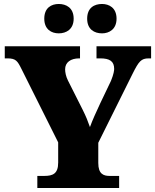

<svg xmlns="http://www.w3.org/2000/svg" viewBox="-20 -947 783 967"><path d="M276 -779C313 -779 351 -799 351 -853C351 -908 313 -927 276 -927C239 -927 203 -908 203 -853C203 -799 239 -779 276 -779ZM494 -779C529 -779 567 -799 567 -853C567 -908 529 -927 494 -927C455 -927 419 -908 419 -853C419 -799 455 -779 494 -779ZM580 0V-61H532C501 -61 475 -71 475 -126V-228L648 -576C679 -638 691 -653 729 -653H741V-714H466V-653H485C533 -653 555 -638 555 -600C555 -593 553 -574 539 -540L485 -427C465 -384 446 -343 433 -307C422 -338 414 -359 396 -395L322 -542C312 -562 308 -583 308 -598C308 -633 336 -653 379 -653H383V-714H4V-653H17C60 -653 68 -640 88 -600L273 -230V-128C273 -72 246 -61 203 -61H168V0Z"/></svg>

Font: UArctic Serif Black
Style: Regular
Weight: 900
Designer: Customization by Puisto advertising & original work Monotype Design Team
Foundry: Monotype Imaging Inc.
Version: Version 2.004